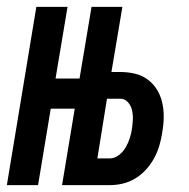

<svg xmlns="http://www.w3.org/2000/svg" viewBox="-32 -540 552 560"><path d="M-12 0 74 -520H165L130 -311H200L235 -520H325L293 -330H319Q341 -330 362 -325Q383 -320 399.5 -307.5Q416 -295 426.5 -277.5Q437 -260 441.5 -239Q446 -218 445.5 -196Q445 -174 441 -152Q438 -133 432.5 -114.5Q427 -96 417.5 -78.5Q408 -61 394 -45.5Q380 -30 362.5 -19.5Q345 -9 326 -4.5Q307 0 288 0H149L186 -223H116L79 0ZM288 -78Q302 -78 314.5 -87.5Q327 -97 334.5 -110Q342 -123 346.5 -137Q351 -151 353 -165Q355 -179 355.5 -192.5Q356 -206 353 -219Q350 -232 341 -242Q332 -252 319 -252H280L252 -78Z"/></svg>

Font: Iosevka Term Curly SmBd Obl
Style: Regular
Weight: 600
Italic angle: -9°
Designer: Belleve Invis
Foundry: Belleve Invis
Version: Version 32.3.0